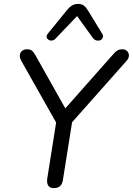

<svg xmlns="http://www.w3.org/2000/svg" viewBox="-20 -967 687 994"><path d="M258.4 6.9Q238.5 6.9 230 -5.9Q221.5 -18.7 224.4 -41L275.7 -365.1L284.4 -308.3L90.3 -651.7Q81.6 -668.3 82.8 -681.6Q83.9 -695 93.9 -703.4Q103.8 -711.9 120.3 -711.9Q135.8 -711.9 145 -704.9Q154.2 -697.8 163.4 -680.9L326.6 -391H304.9L566.7 -686.8Q578.8 -700.8 588.8 -706.4Q598.7 -711.9 612.8 -711.9Q628.2 -711.9 637.7 -703Q647.2 -694 647.4 -680.2Q647.7 -666.3 635 -651.7L330.3 -308.3L358.1 -365.1L305.4 -33.7Q299.1 6.9 258.4 6.9ZM379.1 -883.8 267.8 -767.3Q259 -758.1 248.7 -757.1Q238.5 -756.1 230.9 -761.2Q223.3 -766.3 221.6 -774.8Q219.9 -783.4 228.3 -793.7L327.7 -915.8Q340.5 -931.5 353.9 -939.1Q367.3 -946.7 385.5 -946.7Q402.6 -946.7 414 -938.1Q425.4 -929.6 435.3 -913L508 -794.1Q515.9 -782.4 512.4 -772.9Q509 -763.3 500 -759.2Q490.9 -755.1 479.7 -757.6Q468.5 -760.1 460.2 -771.3Z"/></svg>

Font: Nunito Variable Extra Light
Style: Italic
Weight: 200
Italic angle: -9°
Designer: Vernon Adams
Foundry: Vernon Adams
Version: Version 3.602